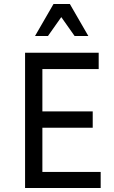

<svg xmlns="http://www.w3.org/2000/svg" viewBox="-20 -945 571 965"><path d="M486 -81V0H106V-680H476V-598H193V-385H446V-303H193V-81ZM355 -764 288 -859 221 -764H156L249 -925H331L424 -764Z"/></svg>

Font: Inria Sans
Style: Regular
Weight: 400
Designer: Black Foundry Team
Foundry: Black Foundry
Version: Version 1.2; ttfautohint (v1.8.3)